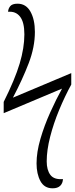

<svg xmlns="http://www.w3.org/2000/svg" viewBox="-27 -780 406 1040"><path d="M258 240Q213 240 192 201Q171 162 171 105Q171 44 192 -28Q213 -100 245 -171Q277 -242 309 -300L-7 -167V-228Q54 -350 79.5 -435.5Q105 -521 105 -594Q105 -660 81.5 -690Q58 -720 17 -716Q17 -732 28 -746Q39 -760 68 -760Q114 -760 138 -717Q162 -674 162 -607Q162 -525 128.5 -437.5Q95 -350 43 -251L359 -384V-322Q324 -258 293.5 -184.5Q263 -111 244.5 -38.5Q226 34 226 94Q226 141 246 167.5Q266 194 314 190Q313 213 299 226.5Q285 240 258 240Z"/></svg>

Font: Noto Serif SemiCondensed Light
Style: Regular
Weight: 300
Width: 4
Designer: Monotype Design Team
Foundry: Monotype Imaging Inc.
Version: Version 2.013